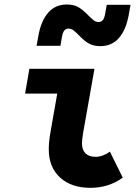

<svg xmlns="http://www.w3.org/2000/svg" viewBox="-20 -840 640 876"><path d="M393 17Q305 17 253.8 -30.2Q202.5 -77.5 202.5 -159Q202.5 -175.5 204.5 -196Q206.5 -216.5 211.5 -244L252.5 -477.5L288 -413H94.5L114 -526H411L360 -238Q357 -221 355.5 -208.2Q354 -195.5 354 -185.5Q354 -156.5 370 -140.5Q386 -124.5 415.5 -124.5Q448.5 -124.5 481.5 -148L540 -29.5Q475.5 17 393 17ZM438 -629.5Q408.5 -629.5 388.5 -639.8Q368.5 -650 344 -675Q325.5 -694 315 -701.8Q304.5 -709.5 293 -709.5Q280 -709.5 273 -700.2Q266 -691 263 -673L255.5 -631H147L155 -676.5Q167.5 -745.5 200.2 -782.5Q233 -819.5 284.5 -819.5Q314 -819.5 334 -809.2Q354 -799 378.5 -774Q397.5 -755 407.8 -747.2Q418 -739.5 429.5 -739.5Q442.5 -739.5 449.5 -748.8Q456.5 -758 459.5 -776L467 -818H575.5L567.5 -772.5Q555 -703.5 522.5 -666.5Q490 -629.5 438 -629.5Z"/></svg>

Font: Google Sans Code
Style: Italic
Weight: 400
Italic angle: -10°
Monospace: yes
Designer: Google Sans Code Authors
Foundry: Google LLC
Version: Version 6.000